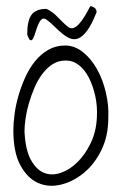

<svg xmlns="http://www.w3.org/2000/svg" viewBox="-20 -602 402 624"><path d="M23.4 -178.7Q23.4 -201.2 27.3 -231Q31.2 -260.7 40 -291Q48.8 -321.3 62 -350.6Q75.2 -379.9 93.8 -402.8Q112.3 -425.8 136.7 -439.9Q161.1 -454.1 191.4 -454.1Q222.7 -454.1 249.5 -432.6Q276.4 -411.1 295.4 -377Q314.5 -342.8 324.2 -300.8Q334 -258.8 332 -218.8Q332 -160.2 309.6 -114.3Q287.1 -68.4 252.4 -40Q217.8 -11.7 178.2 -2Q138.7 7.8 104 -7.3Q69.3 -22.5 46.4 -64.5Q23.4 -106.4 23.4 -178.7ZM59.6 -174.8Q62.5 -115.2 80.1 -83Q97.7 -50.8 122.6 -40.5Q147.5 -30.3 176.8 -40Q206.1 -49.8 231.4 -74.7Q256.8 -99.6 274.9 -137.2Q293 -174.8 294.9 -221.7Q296.9 -256.8 289.6 -290Q282.2 -323.2 269 -349.1Q255.9 -375 236.8 -390.1Q217.8 -405.3 193.4 -405.3Q169.9 -405.3 151.4 -393.6Q132.8 -381.8 117.7 -361.8Q102.5 -341.8 91.8 -316.4Q81.1 -291 73.7 -265.6Q66.4 -240.2 63 -216.3Q59.6 -192.4 59.6 -174.8ZM132.8 -537.1Q122.1 -544.9 115.7 -539.6Q109.4 -534.2 104.5 -522.9Q99.6 -511.7 95.7 -498.5Q91.8 -485.4 87.9 -477.5Q84 -469.7 79.1 -471.2Q74.2 -472.7 68.4 -490.2Q68.4 -536.1 83 -554.7Q97.7 -573.2 130.9 -573.2Q149.4 -564.5 161.6 -552.2Q173.8 -540 184.1 -529.8Q194.3 -519.5 202.6 -513.7Q210.9 -507.8 220.7 -511.7Q230.5 -515.6 243.2 -531.7Q255.9 -547.9 273.4 -582Q279.3 -582 286.6 -577.1Q293.9 -572.3 293.9 -562.5Q278.3 -522.5 263.2 -502.4Q248 -482.4 234.4 -477.1Q220.7 -471.7 207 -477.5Q193.4 -483.4 180.7 -494.1Q168 -504.9 156.2 -516.6Q144.5 -528.3 132.8 -537.1Z"/></svg>

Font: Annie Use Your Telescope
Style: Regular
Weight: 400
Version: Version 1.003 2001